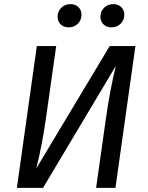

<svg xmlns="http://www.w3.org/2000/svg" viewBox="-20 -913 717 933"><path d="M541 0H447L495 -339Q514 -474 543 -593L189 0H62L159 -689H253L205 -350Q185 -206 156 -94L513 -689H638ZM260 -831Q260 -858 278 -875.5Q296 -893 323 -893Q346 -893 361 -878.5Q376 -864 376 -842Q376 -815 358 -797.5Q340 -780 313 -780Q290 -780 275 -794.5Q260 -809 260 -831ZM468 -831Q468 -858 486 -875.5Q504 -893 531 -893Q554 -893 569 -878.5Q584 -864 584 -842Q584 -815 566 -797.5Q548 -780 521 -780Q498 -780 483 -794.5Q468 -809 468 -831Z"/></svg>

Font: FiraGO
Style: Italic
Weight: 400
Italic angle: -8°
Designer: bBox Type GmbH
Foundry: bBox Type GmbH
Version: Version 1.001